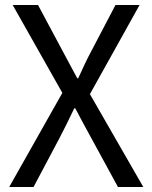

<svg xmlns="http://www.w3.org/2000/svg" viewBox="-20 -753 613 773"><path d="M17 0 231 -379 31 -733H133L233 -546Q247 -520 260 -495.5Q273 -471 291 -438H295Q310 -471 321.5 -495.5Q333 -520 347 -546L445 -733H542L342 -374L557 0H455L347 -198Q332 -225 316.5 -254Q301 -283 283 -317H279Q263 -283 248.5 -254Q234 -225 220 -198L115 0Z"/></svg>

Font: Noto Sans KR
Style: Regular
Weight: 400
Designer: Ryoko NISHIZUKA  (kana, bopomofo & ideographs); Paul D. Hunt (Latin, Greek & Cyrillic); Sandoll Communications , Soo-you
Foundry: Adobe
Version: Version 2.004-H2;hotconv 1.0.118;makeotfexe 2.5.65603